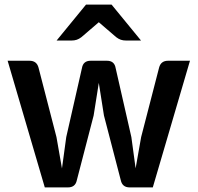

<svg xmlns="http://www.w3.org/2000/svg" viewBox="-20 -815 859 835"><path d="M806.2 -550.8 644.5 0H543.9Q512.2 0 505.4 -30.8L432.1 -312.5L409.7 -454.6L387.2 -312.5L314 -30.8Q307.6 0 275.4 0H174.8L13.2 -550.8H108.4Q139.6 -550.8 147.5 -521L225.6 -218.8L249.5 -82.5L268.1 -218.8L336.4 -519Q341.8 -550.8 374 -550.8H445.3Q477.5 -550.8 482.9 -519L551.3 -218.8L569.8 -83L593.8 -218.8L671.9 -521Q679.7 -550.8 710.9 -550.8ZM290.5 -638.7Q303.7 -638.7 313.7 -642.1Q323.7 -645.5 334 -653.3L409.7 -718.3L485.4 -653.3Q495.6 -645.5 505.6 -642.1Q515.6 -638.7 528.8 -638.7H593.3L465.3 -794.9H354L226.1 -638.7Z"/></svg>

Font: Lycee Sans SemiBold
Style: Regular
Weight: 600
Designer: Justin Alvin
Foundry: Alkove Design
Version: Version 1.030